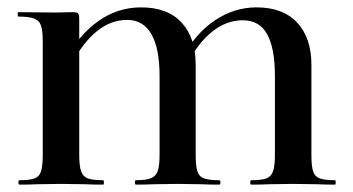

<svg xmlns="http://www.w3.org/2000/svg" viewBox="-20 -501 958 521"><path d="M662 -12Q690 -12 703 -17Q716 -22 721 -36.5Q726 -51 726 -81V-295Q726 -370 705 -408Q684 -446 639 -446Q594 -446 555 -414.5Q516 -383 488 -327L470 -339Q511 -411 563.5 -446Q616 -481 676 -481Q748 -481 786.5 -439.5Q825 -398 825 -325V-81Q825 -51 829.5 -36.5Q834 -22 847.5 -17Q861 -12 889 -12Q891 -12 891 -6Q891 0 889 0Q860 0 843 -1L774 -2L708 -1Q691 0 662 0Q659 0 659 -6Q659 -12 662 -12ZM349 -12Q377 -12 390 -17.5Q403 -23 408 -37Q413 -51 413 -81V-295Q413 -369 391 -408Q369 -447 325 -447Q238 -447 174 -327L157 -339Q194 -406 246.5 -443.5Q299 -481 363 -481Q435 -481 473 -439.5Q511 -398 511 -325V-81Q511 -51 515.5 -36.5Q520 -22 533.5 -17Q547 -12 575 -12Q578 -12 578 -6Q578 0 575 0Q546 0 529 -1L461 -2L395 -1Q378 0 349 0Q346 0 346 -6Q346 -12 349 -12ZM33 -12Q61 -12 74 -17Q87 -22 91.5 -36.5Q96 -51 96 -81V-387Q96 -417 91.5 -431Q87 -445 73 -450.5Q59 -456 30 -456Q28 -456 28 -462Q28 -468 30 -468L131 -467L177 -468Q189 -468 192 -464.5Q195 -461 195 -449V-81Q195 -51 200 -36.5Q205 -22 218 -17Q231 -12 260 -12Q262 -12 262 -6Q262 0 260 0Q231 0 214 -1L145 -2L79 -1Q62 0 33 0Q30 0 30 -6Q30 -12 33 -12Z"/></svg>

Font: Cormorant Unicase
Style: Bold
Weight: 700
Designer: Christian Thalmann (Catharsis Fonts)
Foundry: Catharsis Fonts
Version: Version 4.000